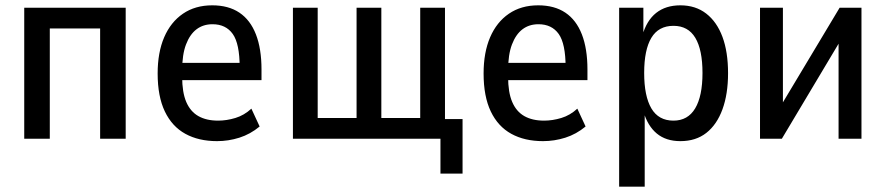

<svg xmlns="http://www.w3.org/2000/svg" viewBox="-20 -521 3326 721"><path d="M71 0V-492H452V0H356V-414H167V0Z M795 9Q726 9 676 -18.5Q626 -46 599 -102.5Q572 -159 572 -245Q572 -324 596.5 -381Q621 -438 667 -469.5Q713 -501 777 -501Q838 -501 879 -473.5Q920 -446 941 -392Q962 -338 962 -260V-220H649V-285H894L880 -268Q880 -357 854 -393.5Q828 -430 778 -430Q743 -430 718 -411Q693 -392 678.5 -354Q664 -316 664 -256V-233Q664 -174 679.5 -138Q695 -102 725 -85Q755 -68 799 -68Q831 -68 864 -78Q897 -88 924 -113L955 -46Q920 -17 879 -4Q838 9 795 9Z M1634 131V0H1080V-492H1173V-78H1319V-492H1412V-78H1558V-492H1651V-74H1717V131Z M2019 9Q1950 9 1900 -18.5Q1850 -46 1823 -102.5Q1796 -159 1796 -245Q1796 -324 1820.5 -381Q1845 -438 1891 -469.5Q1937 -501 2001 -501Q2062 -501 2103 -473.5Q2144 -446 2165 -392Q2186 -338 2186 -260V-220H1873V-285H2118L2104 -268Q2104 -357 2078 -393.5Q2052 -430 2002 -430Q1967 -430 1942 -411Q1917 -392 1902.5 -354Q1888 -316 1888 -256V-233Q1888 -174 1903.5 -138Q1919 -102 1949 -85Q1979 -68 2023 -68Q2055 -68 2088 -78Q2121 -88 2148 -113L2179 -46Q2144 -17 2103 -4Q2062 9 2019 9Z M2305 180V-492H2396V-387H2392Q2408 -444 2444 -472.5Q2480 -501 2535 -501Q2592 -501 2632 -470Q2672 -439 2693 -382.5Q2714 -326 2714 -246Q2714 -168 2693 -110.5Q2672 -53 2632.5 -22Q2593 9 2535 9Q2481 9 2446.5 -19.5Q2412 -48 2396 -103H2401V180ZM2509 -68Q2563 -68 2590.5 -114Q2618 -160 2618 -247Q2618 -334 2591 -379Q2564 -424 2509 -424Q2453 -424 2426 -379Q2399 -334 2399 -247Q2399 -160 2426 -114Q2453 -68 2509 -68Z M2834 0V-492H2920V-90H2892L3133 -492H3215V0H3129V-402H3156L2916 0Z"/></svg>

Font: Nunito Sans 10pt Condensed SemiBold
Style: Regular
Weight: 600
Width: 3
Designer: Vernon Adams
Foundry: Vernon Adams
Version: Version 3.101;gftools[0.9.27]